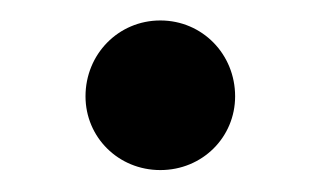

<svg xmlns="http://www.w3.org/2000/svg" viewBox="-20 -499 306 183"><path d="M61.5 -407.2C61.5 -368.2 92.8 -336.9 132.8 -336.9C172.9 -336.9 204.1 -368.2 204.1 -407.2C204.1 -447.3 172.9 -479.5 132.8 -479.5C92.8 -479.5 61.5 -447.3 61.5 -407.2Z"/></svg>

Font: Ed Sans Neue Medium
Style: Regular
Weight: 500
Designer: Stephen Hutchings
Version: Version 1.004;PS 001.004;hotconv 1.0.88;makeotf.lib2.5.64775